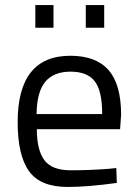

<svg xmlns="http://www.w3.org/2000/svg" viewBox="-20 -731 545 761"><path d="M412 -62 441 -65 443 -6Q329 10 248 10Q140 10 95 -52.5Q50 -115 50 -247Q50 -510 259 -510Q360 -510 410 -453.5Q460 -397 460 -276L456 -219H126Q126 -136 156 -96Q186 -56 260.5 -56Q335 -56 412 -62ZM385 -279Q385 -371 355.5 -409Q326 -447 259.5 -447Q193 -447 159.5 -407Q126 -367 125 -279ZM120 -621V-711H192V-621ZM320 -621V-711H393V-621Z"/></svg>

Font: Titillium-CLs Web
Style: CLs-Regular
Weight: 400
Version: Version 1.002;PS 57.000;hotconv 1.0.70;makeotf.lib2.5.55311